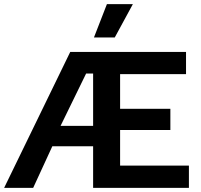

<svg xmlns="http://www.w3.org/2000/svg" viewBox="-20 -912 975 932"><path d="M563 -108H897V0H432V-202H234L141 0H0L321 -660H883V-552H563V-384H807V-281H563ZM274 -301H432V-555H398ZM499 -892H625L537 -730H436Z"/></svg>

Font: Work Sans SemiBold
Style: Regular
Weight: 600
Designer: Wei Huang
Foundry: Wei Huang
Version: Version 2.010; ttfautohint (v1.8.3)